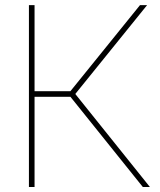

<svg xmlns="http://www.w3.org/2000/svg" viewBox="-20 -748 641 768"><path d="M95.7 0V-727.5H118.2V-383.3H261.7L540 -727.5H568.4L281.2 -372.1L579.6 0H551.3L261.7 -360.8H118.2V0Z"/></svg>

Font: Inter 24pt Thin
Style: Regular
Weight: 250
Designer: Rasmus Andersson
Foundry: rsms
Version: Version 4.001;git-66647c0bb